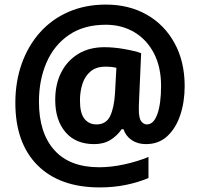

<svg xmlns="http://www.w3.org/2000/svg" viewBox="-20 -735 872 838"><path d="M786 -359Q786 -291 767 -233.5Q748 -176 710.5 -141Q673 -106 617 -106Q581 -106 555 -123.5Q529 -141 519 -171H511Q492 -143 462.5 -124.5Q433 -106 391 -106Q310 -106 265.5 -158.5Q221 -211 221 -299Q221 -368 247.5 -419.5Q274 -471 322 -500Q370 -529 436 -529Q476 -529 522 -521Q568 -513 596 -503L587 -297Q586 -285 586 -273Q586 -261 586 -257Q586 -219 596.5 -205.5Q607 -192 621 -192Q651 -192 667 -237.5Q683 -283 683 -360Q683 -443 651.5 -503Q620 -563 565.5 -595Q511 -627 442 -627Q346 -627 281 -582.5Q216 -538 183 -462Q150 -386 150 -291Q150 -155 217 -80Q284 -5 413 -5Q465 -5 522.5 -17.5Q580 -30 628 -50V42Q583 61 529.5 72Q476 83 415 83Q240 83 143.5 -14Q47 -111 47 -286Q47 -379 75 -457.5Q103 -536 155 -594Q207 -652 280 -683.5Q353 -715 442 -715Q543 -715 620.5 -671Q698 -627 742 -546.5Q786 -466 786 -359ZM329 -296Q329 -241 348.5 -216.5Q368 -192 401 -192Q443 -192 460.5 -228Q478 -264 482 -329L488 -439Q469 -444 440 -444Q400 -444 375.5 -423.5Q351 -403 340 -369.5Q329 -336 329 -296Z"/></svg>

Font: Noto Sans Gujarati UI SemiCondensed
Style: Bold
Weight: 700
Width: 4
Designer: Jelle Bosma - Monotype Design Team, Universal Thirst
Foundry: Monotype Imaging Inc.
Version: Version 2.106; ttfautohint (v1.8.4.7-5d5b)